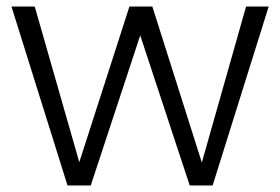

<svg xmlns="http://www.w3.org/2000/svg" viewBox="-20 -566 855 586"><path d="M800 -546 629 0H559L408 -458L257 0H186L15 -546H86L222 -71L375 -546H445L596 -70L731 -546Z"/></svg>

Font: A Bank Premium Light
Style: Regular
Weight: 300
Designer: Ninad Kale (Devanagari), Jonny Pinhorn (Latin), Htun Naung (Myanmar)
Foundry: Indian Type Foundry
Version: 4.004